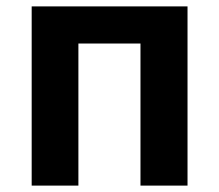

<svg xmlns="http://www.w3.org/2000/svg" viewBox="-20 -580 685 600"><path d="M79 -560H566V0H419V-444H225V0H79Z"/></svg>

Font: SpoqaHanSans-Bold
Style: Regular
Weight: 700
Designer: [Spoqa Han Sans] Dong-huui Kim \uAE40 \uB3D9 \uD718   [Noto Sans] Ryoko NISHIZUKA \u897F \u585A \u6DBC \u5B50  (kana & i
Foundry: Spoqa (http://www.spoqa-han-sans.com)
Version: Version 2.000